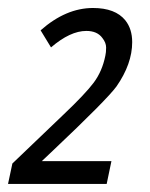

<svg xmlns="http://www.w3.org/2000/svg" viewBox="-42 -744 373 478"><path d="M220.2 -605Q222.2 -613.3 222.2 -625.5Q222.2 -637.7 212.9 -649.4Q200.2 -667 172.9 -667Q132.8 -667 85 -626Q67.4 -654.3 59.1 -668.5Q122.1 -724.1 189.5 -724.1Q245.1 -724.1 270 -693.4Q287.1 -671.9 287.1 -639.2Q287.1 -585 248 -528.8Q224.1 -496.1 89.4 -368.7Q71.8 -352.1 62 -342.8H235.4L223.6 -286.1H-22L-11.2 -336.9Q64 -409.2 116.9 -459.5Q169.9 -509.8 191.2 -538.1Q212.4 -566.4 220.2 -605Z"/></svg>

Font: Open Sans Hebrew Condensed
Style: Italic
Weight: 400
Width: 3
Italic angle: -12°
Foundry: Ascender Corporation, Yanek Iontef
Version: Version 2.001;PS 002.001;hotconv 1.0.70;makeotf.lib2.5.58329